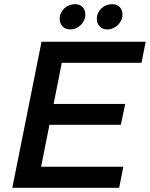

<svg xmlns="http://www.w3.org/2000/svg" viewBox="-20 -900 718 920"><path d="M237 -402H580L559 -302H217L177 -101H571L551 0H39L179 -700H678L658 -599H276ZM340 -880Q362.5 -880 375.8 -866Q389 -852 389 -830Q389 -816 383 -803Q377 -790 367 -780.2Q357 -770.5 343.8 -764.8Q330.5 -759 316 -759Q293.5 -759 279.8 -773.5Q266 -788 266 -810Q266 -825 272 -837.8Q278 -850.5 288 -860Q298 -869.5 311.5 -874.8Q325 -880 340 -880ZM518 -880Q540.5 -880 553.8 -866Q567 -852 567 -830Q567 -816 561 -803Q555 -790 545 -780.2Q535 -770.5 521.8 -764.8Q508.5 -759 494 -759Q471.5 -759 457.8 -773.5Q444 -788 444 -810Q444 -825 450 -837.8Q456 -850.5 466 -860Q476 -869.5 489.5 -874.8Q503 -880 518 -880Z"/></svg>

Font: Argentum Sans
Style: Italic
Weight: 400
Italic angle: -11.3099°
Designer: Julieta Ulanovsky, Owen Earl, Rasmus Andersson, Cristiano Sobral
Foundry: The Argentum Sans Project Authors
Version: Version 3.131; ttfautohint (v1.8.4.7-5d5b-dirty)